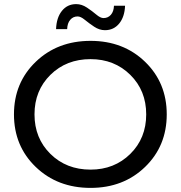

<svg xmlns="http://www.w3.org/2000/svg" viewBox="-20 -907 880 935"><path d="M491 -760Q464 -760 438.5 -777Q413 -794 393 -810.5Q373 -827 358 -827Q336 -827 322 -810.5Q308 -794 307 -765H253Q255 -821 281.5 -854Q308 -887 351 -887Q378 -887 403.5 -870Q429 -853 449 -836Q469 -819 484 -819Q506 -819 520 -835Q534 -851 535 -879H589Q587 -825 560.5 -792.5Q534 -760 491 -760ZM421 8Q260 8 154 -94Q48 -196 48 -350Q48 -504 154 -606Q260 -708 421 -708Q581 -708 686.5 -606Q792 -504 792 -350Q792 -196 686.5 -94Q581 8 421 8ZM421 -81Q537 -81 614.5 -157.5Q692 -234 692 -350Q692 -466 614.5 -542.5Q537 -619 421 -619Q303 -619 225.5 -542.5Q148 -466 148 -350Q148 -234 225.5 -157.5Q303 -81 421 -81Z"/></svg>

Font: false
Style: Regular
Weight: 500
Designer: Julieta Ulanovsky
Foundry: Julieta Ulanovsky
Version: Version 7.222;hotconv 1.0.109;makeotfexe 2.5.65596